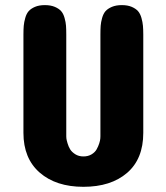

<svg xmlns="http://www.w3.org/2000/svg" viewBox="-20 -720 644 744"><path d="M70.8 -205.1V-585.9Q70.8 -606 72 -620.1Q73.2 -634.3 77.9 -650.6Q82.5 -667 91.1 -676.8Q99.6 -686.5 115.5 -693.4Q131.3 -700.2 153.8 -700.2Q176.3 -700.2 192.4 -693.4Q208.5 -686.5 217 -676.8Q225.6 -667 230.2 -650.4Q234.9 -633.8 235.8 -620.1Q236.8 -606.4 236.8 -585.9V-191.9Q236.8 -188.5 237.3 -183.3Q237.8 -178.2 241.7 -164.8Q245.6 -151.4 252 -141.1Q258.3 -130.9 271.7 -122.3Q285.2 -113.8 303.2 -113.8Q321.3 -113.8 334.7 -121.8Q348.1 -129.9 354.5 -141.4Q360.8 -152.8 364.5 -164.3Q368.2 -175.8 368.7 -183.6L369.1 -191.9V-585.9Q369.1 -606.4 370.1 -620.1Q371.1 -633.8 375.7 -650.4Q380.4 -667 388.9 -676.8Q397.5 -686.5 413.6 -693.4Q429.7 -700.2 452.1 -700.2Q474.6 -700.2 490.5 -693.4Q506.3 -686.5 514.9 -676.8Q523.4 -667 528.1 -650.6Q532.7 -634.3 533.9 -620.1Q535.2 -606 535.2 -585.9V-205.1Q535.2 -104 472.4 -50Q409.7 3.9 303.2 3.9Q197.3 3.9 134 -51Q70.8 -106 70.8 -205.1Z"/></svg>

Font: Concert One
Style: Regular
Weight: 400
Designer: Johan Kallas, Mihkel Virkus
Foundry: Johan Kallas, Mihkel Virkus
Version: Version 1.003